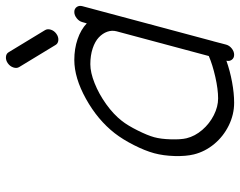

<svg xmlns="http://www.w3.org/2000/svg" viewBox="-101 -708 809 647"><g transform="rotate(-90 303.5 -384.5)"><path d="M425 -538.6Q462.6 -538.6 494.9 -527.6Q527.1 -516.6 548.3 -496.6L552.5 -511.5Q555.4 -522.5 565.6 -530.5Q575.7 -538.6 586.7 -538.6Q597.7 -538.6 603.4 -530.5Q609.1 -522.5 606.2 -511.5Q586.4 -438 547.4 -291.6Q508.3 -145.3 488.5 -71.8Q488.3 -71.3 488 -70.2Q487.8 -69.1 487.5 -68.6L476.6 -26.9Q473.6 -15.9 463.5 -7.9Q453.4 0 442.4 0Q431.6 0 425.8 -7.7Q419.9 -15.4 422.4 -26.1Q388.2 -13.9 350.5 -7Q312.7 0 280.8 0Q241 0 204.2 -18.1Q167.5 -36.1 141.7 -67.1Q116 -98.1 106.7 -135.7Q100.1 -162.8 101.2 -200.6Q102.3 -238.3 110.6 -269.3Q119.1 -300.5 138.1 -337.9Q157 -375.2 178.2 -402.6Q223.1 -460 293.9 -499.3Q364.7 -538.6 425 -538.6ZM295.2 -54Q326.2 -54 367.7 -63.4Q409.2 -72.8 438.2 -85.4L521.5 -396.2Q525.6 -411.9 520.1 -427.5Q514.6 -443.1 501.1 -455.9Q487.5 -468.8 463.9 -476.7Q440.2 -484.6 410.6 -484.6Q382.8 -484.6 346.7 -470.2Q310.5 -455.8 276 -431.2Q241.5 -406.5 219.5 -378.2Q204.3 -358.9 187.5 -325.3Q170.7 -291.7 164.6 -269.3Q158.4 -246.8 157.5 -213.3Q156.5 -179.7 161.1 -160.4Q168 -132.1 189.2 -107.4Q210.4 -82.8 239 -68.4Q267.6 -54 295.2 -54ZM475.6 -601.6 400.9 -724.6Q396 -732.9 399.7 -744Q403.3 -755.1 413.6 -762.5Q423.8 -769.8 434.9 -769Q446 -768.3 450.9 -760L525.6 -637Q530.5 -628.7 526.9 -617.4Q523.2 -606.2 512.9 -598.9Q502.7 -591.6 491.6 -592.4Q480.5 -593.3 475.6 -601.6Z"/></g></svg>

Font: Tecnico
Style: FinoInclinado
Weight: 400
Italic angle: -15°
Version: Version 1.3